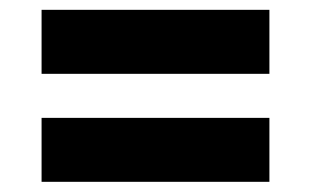

<svg xmlns="http://www.w3.org/2000/svg" viewBox="-20 -499 625 381"><path d="M514.6 -352.5H62.5V-479.5H514.6ZM514.6 -138.2H62.5V-265.1H514.6Z"/></svg>

Font: Roboto Black
Style: Regular
Weight: 900
Designer: Google
Version: Version 2.134; 2016